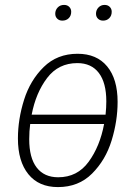

<svg xmlns="http://www.w3.org/2000/svg" viewBox="-20 -751 552 782"><path d="M459 -336Q459 -258 434.5 -178.5Q410 -99 355 -44Q300 11 216 11Q138 11 95.5 -41.5Q53 -94 53 -187Q53 -265 78 -344.5Q103 -424 158 -478Q213 -532 296 -532Q374 -532 416.5 -480.5Q459 -429 459 -336ZM109 -284H410Q413 -313 413 -338Q413 -414 382.5 -454Q352 -494 295 -494Q218 -494 172 -433.5Q126 -373 109 -284ZM404 -246H103Q99 -217 99 -184Q99 -108 129.5 -68.5Q160 -29 217 -29Q295 -29 341 -92Q387 -155 404 -246ZM205 -695Q205 -710 215 -720.5Q225 -731 241 -731Q254 -731 262 -723Q270 -715 270 -703Q270 -687 260 -677Q250 -667 234 -667Q221 -667 213 -675Q205 -683 205 -695ZM371 -695Q371 -710 381 -720.5Q391 -731 406 -731Q419 -731 427 -723Q435 -715 435 -703Q435 -687 425 -677Q415 -667 400 -667Q387 -667 379 -675Q371 -683 371 -695Z"/></svg>

Font: Fira Sans Condensed ExtraLight
Style: Italic
Weight: 275
Width: 3
Italic angle: -8°
Designer: Carrois Corporate & Edenspiekermann AG
Foundry: Carrois Corporate GbR & Edenspiekermann AG
Version: Version 4.203